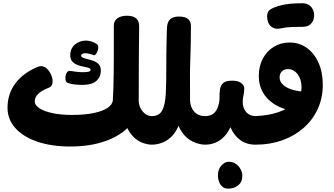

<svg xmlns="http://www.w3.org/2000/svg" viewBox="-20 -877 2026 1164"><path d="M901.2 0Q878.9 0 852.9 -8.1Q826.9 -16.1 801.4 -36.3Q775.9 -56.6 756.4 -91.6Q736.9 -126.7 728.3 -181.7L820.7 -267.6Q820.7 -232.2 843.8 -202.8Q866.9 -173.3 901.2 -173.3L919.2 -157.3V-13.6ZM407.1 11.2Q292 11.2 206.3 -18.1Q120.6 -47.3 73.1 -100.4Q25.6 -153.4 25.6 -224Q25.6 -307.3 73.1 -371.4Q120.7 -435.4 210.3 -472.3Q219.6 -475.8 228.1 -475.8Q249.4 -475.8 266.2 -458.9Q283 -442 292.2 -418Q301.3 -394 298.3 -373.7Q295.3 -353.4 277.1 -345.9Q231.8 -327.9 211.2 -307.7Q190.6 -287.6 190.6 -262.7Q190.6 -238.8 219.9 -220Q249.2 -201.2 300.5 -190.7Q351.8 -180.2 416.8 -180.2Q491 -180.2 545.7 -191.2Q600.3 -202.2 631.2 -222.3Q662 -242.3 664 -269.8Q666 -298.8 667.4 -342.7Q668.8 -386.7 669.3 -437.8Q669.8 -488.9 669.9 -541.1Q670 -593.3 670 -640.2Q670 -687 670 -721.8Q670 -749.7 691.1 -765.6Q712.2 -781.6 750.1 -781.6Q825.6 -781.6 823.6 -714.1Q823.6 -690.3 823.1 -655.7Q822.6 -621.1 822.2 -580.5Q821.8 -539.9 821.7 -495.9Q821.6 -451.9 821.4 -408.7Q821.3 -365.6 821.2 -325.9Q821.1 -286.2 820.9 -253.3Q820.4 -175.9 767.2 -115.9Q714 -56 621.1 -22.4Q528.1 11.2 407.1 11.2ZM482.3 -362.4Q455.4 -362.4 432.4 -364.9Q409.3 -367.4 390.8 -374.2Q381 -378 377.9 -390Q374.8 -402 377.2 -416.2Q379.6 -430.3 387.2 -439.8Q394.9 -449.3 404.9 -447.3Q418.7 -445.1 440.6 -442.2Q462.6 -439.3 481.3 -439.3Q511.1 -439.3 520.2 -443.4Q529.3 -447.4 529.3 -453.6Q529.3 -461.7 517 -465.6Q504.7 -469.6 486.1 -472.9Q467.6 -476.3 449.1 -483.5Q430.7 -490.7 418.3 -504.3Q406 -518 406 -542Q406 -583.4 434.7 -607.2Q463.4 -630.9 500.1 -630.9Q517.1 -630.9 535.3 -625.3Q553.4 -619.7 568.8 -608.2Q575.3 -604 575.6 -592Q575.9 -580 571.5 -567.7Q567.1 -555.4 560.3 -547.7Q553.6 -539.9 545.2 -543.3Q532.1 -548.8 519.4 -551.5Q506.8 -554.2 497.3 -554.2Q486 -554.2 478.8 -550.3Q471.6 -546.4 471.6 -539.9Q471.6 -531.6 483.5 -526.8Q495.4 -522.1 513.4 -517.9Q531.3 -513.8 549.4 -506.7Q567.4 -499.7 579.4 -486.4Q591.3 -473.1 591.3 -450.4Q591.3 -409.2 563.3 -385.8Q535.3 -362.4 482.3 -362.4Z M901 0 883 -12.6V-159.1L901 -173.3Q946 -173.3 964.1 -209.1Q982.2 -244.9 985.3 -313.9Q988.3 -383 988.3 -480.8Q988.3 -497.4 988.3 -517.1Q988.3 -536.8 988.7 -558.6Q989.1 -580.4 989.5 -602.5Q989.9 -624.6 990.3 -644.7Q990.7 -664.9 991.2 -682.1Q991.7 -699.3 992.4 -711Q994.4 -744.2 1011.8 -760.4Q1029.2 -776.7 1064.3 -776.7Q1103.8 -776.7 1120.7 -761.3Q1137.6 -746 1137.6 -717.1Q1137.6 -660.4 1136.3 -603.7Q1135 -546.9 1133.3 -504.1Q1131.7 -461.3 1131.7 -445.4L1132.1 -267.8Q1132.1 -258.4 1135.5 -242.9Q1138.9 -227.4 1148.9 -211.3Q1158.9 -195.2 1177.1 -184.3Q1195.3 -173.3 1224.2 -173.3L1242.2 -157.3V-13.6L1224.2 0Q1199.3 0 1168.7 -10.1Q1138.1 -20.1 1109.8 -45.1Q1081.4 -70 1062.3 -114.3Q1055.8 -98.9 1047.2 -84.3Q1038.6 -69.7 1027.7 -57.2Q1002.7 -28.9 969.2 -14.4Q935.8 0 901 0Z M1224 0 1206 -21.2V-159.1L1224 -173.3Q1244.1 -173.3 1261.6 -180.6Q1279.1 -187.9 1292.1 -209.1Q1305.1 -230.2 1310.6 -271.4Q1309.8 -310.2 1313.9 -336Q1318.1 -361.8 1334.4 -374.8Q1350.8 -387.9 1386.3 -387.9Q1425 -387.9 1442.8 -373.3Q1460.6 -358.8 1460.6 -341.1Q1460.6 -322.4 1458.3 -310.5Q1456.1 -298.6 1453.9 -287.4Q1451.7 -276.3 1451.7 -259.3Q1451.7 -233.6 1461.4 -214.2Q1471.1 -194.8 1488.5 -184.1Q1505.9 -173.3 1529.7 -173.3L1547.7 -157.8V-13.6L1529.7 0Q1474.7 0 1436.4 -27.9Q1398.2 -55.9 1376.8 -106Q1362.9 -74.1 1340.4 -50.2Q1317.9 -26.3 1288.6 -13.2Q1259.2 0 1224 0ZM1363.2 266.7Q1341.4 266.7 1327.7 254.4Q1313.9 242.1 1307.4 223.9Q1301 205.7 1301 188Q1301 149.8 1321.8 126.7Q1342.6 103.6 1366 103.6Q1391.8 103.6 1410.3 116.7Q1428.8 129.9 1438.9 149.4Q1449.1 168.9 1449.1 187.6Q1449.1 227 1423.5 246.8Q1397.9 266.7 1363.2 266.7Z M1889.1 -324.3 1873 -199.9Q1863.1 -198.9 1852.4 -198.4Q1841.8 -197.9 1833.3 -197.9Q1747.7 -197.9 1683.6 -224.7Q1619.4 -251.4 1584.2 -300.8Q1549 -350.2 1549 -417Q1549 -475.6 1573.2 -521.3Q1597.4 -567 1639.8 -593.1Q1682.1 -619.2 1735.4 -619.2Q1795 -619.2 1840.3 -586.4Q1885.6 -553.7 1911.2 -496.1Q1936.9 -438.4 1936.9 -362.4Q1936.9 -282.9 1906.3 -216.3Q1875.8 -149.8 1820.4 -101.3Q1765.1 -52.8 1691.1 -26.4Q1617 0 1530 0L1512 -10V-158.3L1530 -173.3Q1593.9 -175.9 1645.2 -190.1Q1696.6 -204.3 1732.8 -228.2Q1769.1 -252.1 1788.6 -282.1Q1808.1 -312.1 1808.1 -346.2Q1808.1 -394.9 1784.8 -426.5Q1761.4 -458.1 1725.3 -458.1Q1710.1 -458.1 1698.9 -451.8Q1687.7 -445.4 1681.3 -434.1Q1675 -422.8 1675 -407.3Q1675 -382.1 1696.8 -362.4Q1718.6 -342.7 1756.2 -332Q1793.8 -321.3 1840.1 -321.3Q1851.6 -321.3 1864 -322.3Q1876.4 -323.3 1889.1 -324.3ZM1684.4 -705.2Q1645.7 -696.7 1622.5 -717.3Q1599.3 -738 1599.3 -779.1Q1599.3 -807.9 1620.8 -820.8Q1642.2 -833.7 1672.2 -841.8Q1711.4 -852.7 1750.6 -855.1Q1789.7 -857.6 1814.7 -857.1Q1842.3 -856.9 1858.9 -842.6Q1875.6 -828.2 1881.3 -806.9Q1887 -785.6 1882.1 -764.2Q1877.1 -742.9 1860.5 -728.7Q1843.9 -714.4 1816.2 -714.4Q1788.8 -714.4 1752.2 -713.4Q1715.7 -712.4 1684.4 -705.2Z"/></svg>

Font: Playpen Sans Arabic
Style: Regular
Weight: 400
Designer: Azza Alameddine, Laura Meseguer, Veronika Burian, José Scaglione
Foundry: TypeTogether
Version: Version 2.000